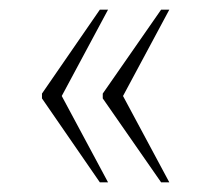

<svg xmlns="http://www.w3.org/2000/svg" viewBox="-20 -469 431 398"><path d="M314 -91 193 -265V-275L314 -449H331L235 -270L331 -91ZM187 -91 67 -265V-275L187 -449H204L108 -270L204 -91Z"/></svg>

Font: Noto Serif Tamil Condensed Thin
Style: Italic
Weight: 100
Width: 3
Italic angle: -12°
Designer: Indian Type Foundry, Tom Grace, and the Monotype Design Team
Foundry: Monotype Imaging Inc.
Version: Version 2.003; ttfautohint (v1.8.4.7-5d5b)